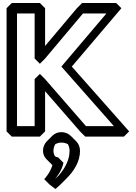

<svg xmlns="http://www.w3.org/2000/svg" viewBox="-20 -880 909 1286"><path d="M349 317C361 304 395 263 405 210L370 175C362 173 354 170 347 166C342 155 338 143 338 130C338 114 343 98 350 86C363 79 376 75 391 75C407 75 423 79 435 86C442 99 446 114 446 130C446 195 411 253 371 298C363 305 357 311 349 317ZM391 5C367 5 346 14 330 30L294 66C278 82 268 105 268 130C268 152 277 172 291 186L326 221L331 226C317 274 285 311 277 319L276 320L311 355L351 386C364 375 377 364 390 351L425 316C474 267 516 204 516 130C516 105 506 82 490 66L455 31C439 15 416 5 391 5ZM743 -35H556L282 -350L247 -385L212 -350V-35H94V-790H212V-488L247 -453L282 -488L536 -790H693L391 -434ZM810 35 845 0 461 -434 793 -825 758 -860H530L495 -825L282 -572V-825L247 -860H59L24 -825V0L59 35H247L282 0V-269L516 0L551 35Z"/></svg>

Font: Hussar Press
Style: Bold
Weight: 700
Foundry: Cannot Into Space Fonts
Version: Version 1.43